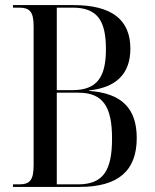

<svg xmlns="http://www.w3.org/2000/svg" viewBox="-20 -734 607 754"><path d="M31 0H293C444 0 517 -63 517 -192C517 -308 458 -368 330 -377V-379C435 -390 492 -443 492 -543C492 -659 416 -714 268 -714H31V-704H54C95 -704 112 -690 112 -632V-86C112 -27 98 -10 55 -10H31ZM264 -380H203V-704H265C361 -704 396 -655 396 -541C396 -432 362 -380 264 -380ZM286 -10H203V-370H288C386 -370 420 -313 420 -190C420 -62 384 -10 286 -10Z"/></svg>

Font: Noto Serif Display Condensed
Style: Regular
Weight: 400
Width: 3
Designer: Monotype Design Team
Foundry: Monotype Imaging Inc.
Version: Version 2.009